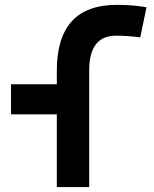

<svg xmlns="http://www.w3.org/2000/svg" viewBox="-20 -762 626 782"><path d="M211.4 0H343.3V-474.6C343.3 -569.8 379.4 -616.7 453.1 -616.7C481.9 -616.7 510.7 -614.7 551.3 -609.9L576.7 -732.4C536.1 -739.3 500 -742.2 456.1 -742.2C292.5 -742.2 211.4 -653.3 211.4 -473.6V-418.9H24.9V-296.4H211.4Z"/></svg>

Font: Cascadia Code
Style: Bold
Weight: 700
Monospace: yes
Designer: Aaron Bell
Foundry: Saja Typeworks
Version: Version 2404.023